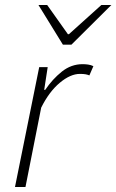

<svg xmlns="http://www.w3.org/2000/svg" viewBox="-20 -749 466 769"><path d="M40 0 137 -480H171L157 -389H161Q190 -432 227.5 -462Q265 -492 311 -492Q321 -492 332.5 -490.5Q344 -489 354 -484L338 -447Q331 -450 322.5 -451.5Q314 -453 300 -453Q262 -453 219.5 -417.5Q177 -382 145 -318L82 0ZM232 -570 134 -729H169L252 -612H256L386 -729H426L266 -570Z"/></svg>

Font: Source Sans 3 ExtraLight Light
Style: Italic
Weight: 300
Italic angle: -11°
Version: Version 3.052;hotconv 1.1.0;makeotfexe 2.6.0